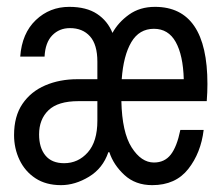

<svg xmlns="http://www.w3.org/2000/svg" viewBox="-20 -528 640 560"><path d="M158 12Q114 12 83.5 -8Q53 -28 37 -61.5Q21 -95 21 -134Q21 -189 45.5 -225Q70 -261 112 -279Q154 -297 206 -297H264V-348Q264 -398 242.5 -422Q221 -446 184 -446Q153 -446 132.5 -425Q112 -404 110 -363H39Q44 -431 84.5 -469.5Q125 -508 182 -508Q232 -508 263 -487.5Q294 -467 308 -432Q325 -463 356.5 -485.5Q388 -508 432 -508Q585 -508 585 -283Q585 -273 584.5 -258.5Q584 -244 583 -233H334Q336 -142 364 -98Q392 -54 429 -54Q460 -54 478 -77Q496 -100 506 -149H574Q566 -82 529 -35Q492 12 424 12Q375 12 343 -17.5Q311 -47 299 -84H296Q280 -37 239.5 -12.5Q199 12 158 12ZM335 -297H516Q514 -367 492.5 -405.5Q471 -444 429 -444Q386 -444 363 -405Q340 -366 335 -297ZM167 -52Q208 -52 236 -83.5Q264 -115 264 -176V-233H209Q149 -233 121.5 -206.5Q94 -180 94 -136Q94 -97 112.5 -74.5Q131 -52 167 -52Z"/></svg>

Font: DM Mono Light
Style: Regular
Weight: 300
Designer: Colophon Foundry
Foundry: Colophon Foundry
Version: Version 1.000; ttfautohint (v1.8.2.53-6de2)